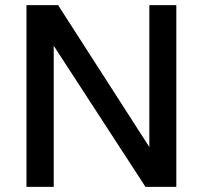

<svg xmlns="http://www.w3.org/2000/svg" viewBox="-20 -727 789 747"><path d="M83 0V-707H206L561 -155V-707H666V0H546L189 -549V0Z"/></svg>

Font: Onest Medium
Style: Regular
Weight: 500
Designer: Dmitri Voloshin, Andrey Kudryavtsev
Foundry: Dmitri Voloshin, Andrey Kudryavtsev
Version: Version 1.000;gftools[0.9.33]